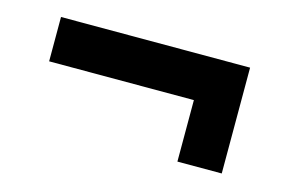

<svg xmlns="http://www.w3.org/2000/svg" viewBox="-46 -480 643 425"><g transform="rotate(15 275.0 -267.0)"><path d="M381.7 -145.8V-286.7H50V-388.3H483.3V-145.8Z"/></g></svg>

Font: Funnel Sans Light SemiBold
Style: Regular
Weight: 600
Version: Version 1.000